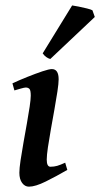

<svg xmlns="http://www.w3.org/2000/svg" viewBox="-20 -678 373 716"><path d="M231 -44.4Q189 -20 150.4 -1Q111.8 18.1 87.9 18.1Q72.8 18.1 62.5 4.2Q52.2 -9.8 52.2 -33.7Q52.2 -49.8 56.6 -79.6Q61 -109.4 67.4 -145.3Q73.7 -181.2 80.1 -216.6Q86.4 -252 90.6 -280Q94.7 -308.1 94.7 -321.3Q94.7 -341.8 89.6 -346.7Q84.5 -351.6 76.2 -351.6Q70.8 -351.6 57.6 -347.7Q44.4 -343.8 33.7 -340.8L26.4 -367.2Q51.3 -378.9 81.8 -391.1Q112.3 -403.3 137.7 -411.9Q163.1 -420.4 173.3 -420.4Q198.7 -420.4 198.7 -382.3Q198.7 -366.7 194.1 -336.7Q189.5 -306.6 182.9 -269.5Q176.3 -232.4 169.7 -195.6Q163.1 -158.7 158.7 -128.7Q154.3 -98.6 154.3 -83Q154.3 -56.2 168 -56.2Q181.6 -56.2 193.4 -59.6Q205.1 -63 223.1 -71.3ZM324.7 -639.6 333.5 -614.7 167.5 -458Q150.9 -462.4 139.2 -479L249 -657.7Q256.3 -656.7 272.5 -653.6Q288.6 -650.4 304.2 -646.5Q319.8 -642.6 324.7 -639.6Z"/></svg>

Font: Dai Banna SIL Medium
Style: Italic
Weight: 500
Italic angle: -11°
Designer: Victor Gaultney
Foundry: SIL International
Version: Version 4.000